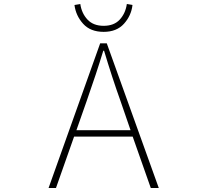

<svg xmlns="http://www.w3.org/2000/svg" viewBox="-20 -943 1040 963"><path d="M616.2 -922.9 644.5 -918Q638.7 -865.2 602.1 -824.2Q565.4 -783.2 500 -783.2Q433.6 -783.2 397 -823.7Q360.4 -864.3 353.5 -918L382.8 -922.9Q389.6 -876 418.9 -844.7Q448.2 -813.5 500 -813.5Q551.8 -813.5 580.6 -844.7Q609.4 -876 616.2 -922.9ZM363.3 -290H634.8L585 -434.6Q542 -554.7 502 -688.5H498Q462.9 -573.2 414.1 -434.6ZM736.3 0 645.5 -257.8H351.6L260.7 0H223.6L482.4 -725.6H515.6L776.4 0Z"/></svg>

Font: GenEi Gothic M ExtraLight
Style: Regular
Weight: 200
Designer: o_tamon (Modified); [Source Han Sans]
Ryoko NISHIZUKA  (kana & ideographs); Paul D. Hunt (Latin, Greek & Cyrillic); Wenl
Version: Version 1.1a;Original Version 1.004